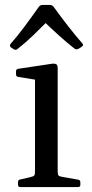

<svg xmlns="http://www.w3.org/2000/svg" viewBox="-20 -759 373 779"><path d="M24 -567Q17 -574 23 -581Q51 -613 79 -650.5Q107 -688 138 -732Q144 -739 153 -739H182Q191 -739 197 -732Q229 -688 257.5 -651.5Q286 -615 314 -583Q321 -576 312 -570Q309 -567 305.5 -565Q302 -563 298 -561Q289 -556 282 -562Q249 -588 217.5 -616.5Q186 -645 154 -676H176Q145 -645 114.5 -615.5Q84 -586 52 -561Q45 -554 36 -559Q33 -561 30 -563Q27 -565 24 -567ZM122 0V-317H214V0ZM62 0Q53 0 53 -10V-20Q53 -30 63 -31L102 -40Q116 -43 119 -47Q122 -51 122 -65V-180H214V-64Q214 -51 217.5 -47Q221 -43 235 -41L297 -30Q306 -29 306 -19V-9Q306 0 296 0ZM122 -317V-463L140 -433L54 -447Q45 -448 45 -458V-470Q45 -479 55 -480L188 -500Q202 -502 208 -498.5Q214 -495 214 -482V-317Z"/></svg>

Font: Hahmlet
Style: Regular
Weight: 400
Designer: Minjoo Ham & Mark Frömberg
Foundry: hypertype
Version: Version 1.001; ttfautohint (v1.8.3)